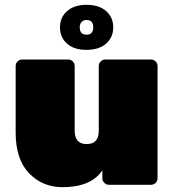

<svg xmlns="http://www.w3.org/2000/svg" viewBox="-20 -767 724 797"><path d="M45 -217V-493Q45 -504 53 -512Q61 -520 72 -520H263Q274 -520 282 -512Q290 -504 290 -493V-224Q290 -169 340 -169Q390 -169 390 -224V-493Q390 -504 398 -512Q406 -520 417 -520H607Q618 -520 626 -512Q634 -504 634 -493V-27Q634 -16 626 -8Q618 0 607 0H432Q421 0 413 -8Q405 -16 405 -27V-60Q358 10 239 10Q157 10 101 -47.5Q45 -105 45 -217ZM420.5 -586Q391 -560 339 -560Q287 -560 258 -586Q229 -612 229 -653.5Q229 -695 258.5 -721Q288 -747 339.5 -747Q391 -747 420.5 -721Q450 -695 450 -653.5Q450 -612 420.5 -586ZM339 -684Q327 -684 319 -676Q311 -668 311 -654Q311 -623 339 -623Q367 -623 367 -653.5Q367 -684 339 -684Z"/></svg>

Font: Rubik One
Style: Regular
Weight: 400
Designer: Hubert and Fischer with Elvire Volk Leonovitch
Foundry: Hubert and Fischer with Elvire Volk Leonovitch
Version: Version 1.001